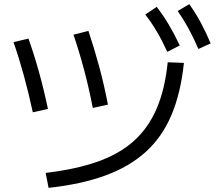

<svg xmlns="http://www.w3.org/2000/svg" viewBox="-20 -875 1040 925"><path d="M200 -42Q344 -59 449.5 -96Q555 -133 625 -196Q695 -259 735 -352.5Q775 -446 788 -575L866 -572Q851 -428 806.5 -322Q762 -216 683 -144Q604 -72 487.5 -29.5Q371 13 214 30ZM138 -334Q118 -427 94.5 -512.5Q71 -598 45 -672L117 -689Q143 -617 167 -531Q191 -445 211 -350ZM427 -355Q409 -449 385 -539Q361 -629 334 -708L406 -726Q433 -646 457.5 -555.5Q482 -465 500 -371ZM786 -625Q760 -682 735 -724Q710 -766 680 -805L735 -842Q768 -799 794.5 -754Q821 -709 846 -656ZM936 -639Q911 -696 887.5 -739Q864 -782 836 -822L892 -855Q923 -811 947.5 -765.5Q972 -720 995 -666Z"/></svg>

Font: M PLUS 2
Style: Regular
Weight: 400
Designer: Coji Morishita
Foundry: UNDERFOREST DESIGN
Version: Version 1.001